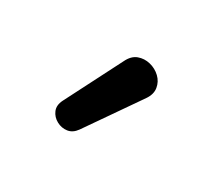

<svg xmlns="http://www.w3.org/2000/svg" viewBox="-60 -881 497 443"><g transform="rotate(30 188.5 -659.5)"><path d="M171 -560Q161 -546 147 -544Q133 -542 120 -549Q107 -556 101.5 -569Q96 -582 104 -598L180 -747Q189 -766 204 -771.5Q219 -777 235 -773Q251 -769 262.5 -758Q274 -747 276.5 -731.5Q279 -716 268 -700Z"/></g></svg>

Font: Nunito ExtraLight
Style: Bold
Weight: 700
Version: Version 3.602